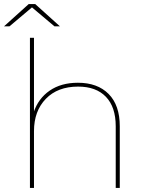

<svg xmlns="http://www.w3.org/2000/svg" viewBox="-33 -929 721 949"><path d="M352 -520Q449 -520 504 -464.5Q559 -409 559 -305V0H539V-305Q539 -400 490.5 -450.5Q442 -501 353 -501Q252 -501 193.5 -440.5Q135 -380 135 -281V0H115V-742H135V-370L133 -373Q156 -442 212.5 -481Q269 -520 352 -520ZM109 -909H141L263 -799H236L122 -895H128L14 -799H-13Z"/></svg>

Font: Montserrat
Style: Regular
Weight: 400
Designer: Julieta Ulanovsky
Foundry: Julieta Ulanovsky
Version: Version 8.000